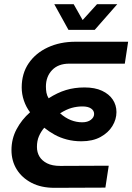

<svg xmlns="http://www.w3.org/2000/svg" viewBox="-20 -900 634 920"><path d="M241 0Q177 0 131 -24Q85 -48 60 -88.5Q35 -129 35 -181Q35 -235 59.5 -281Q84 -327 124 -362Q105 -387 94.5 -418Q84 -449 84 -481Q84 -548 117.5 -597Q151 -646 209.5 -673Q268 -700 341 -700H594L578 -595H312Q259 -595 229.5 -564Q200 -533 200 -485Q200 -470 202.5 -456Q205 -442 213 -429Q255 -456 296 -468.5Q337 -481 385 -481Q435 -481 469 -465Q503 -449 520.5 -422.5Q538 -396 538 -363Q538 -328 518.5 -296Q499 -264 461.5 -243.5Q424 -223 370 -223Q333 -223 300.5 -231.5Q268 -240 241 -255Q214 -270 192 -288Q176 -269 166.5 -247Q157 -225 157 -196Q157 -170 169 -150Q181 -130 205.5 -117.5Q230 -105 269 -105L501 -106L485 -1ZM374 -314Q400 -314 415.5 -326Q431 -338 431 -354Q431 -370 416.5 -380Q402 -390 375 -390Q349 -390 323.5 -383Q298 -376 268 -357Q293 -335 319.5 -324.5Q346 -314 374 -314ZM308 -757 240 -880H333L376 -804L445 -880H542L434 -757Z"/></svg>

Font: MuseoModerno Medium
Style: Italic
Weight: 500
Italic angle: -9°
Designer: Pablo Cosgaya, Héctor Gatti, Marcela Romero, and the Authors of The MuseoModerno Project.
Foundry: Omnibus-Type Team
Version: Version 1.003